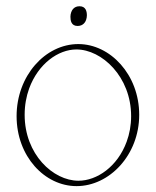

<svg xmlns="http://www.w3.org/2000/svg" viewBox="-20 -599 510 627"><path d="M210 -544.4C210 -532.2 212.4 -514.2 233.4 -514.2C252.4 -514.2 259.3 -528.3 261.2 -534.2C262.7 -538.6 263.7 -543.9 263.7 -548.8C263.7 -561 260.7 -578.6 239.7 -578.6C220.7 -578.6 214.4 -564.5 212.4 -558.6C210.9 -554.2 210 -549.3 210 -544.4ZM434.6 -224.1C434.6 -355.5 339.8 -455.1 235.8 -455.1C127.4 -455.1 34.2 -351.1 34.2 -219.7C34.2 -88.4 126 8.8 230 8.8C337.4 8.8 434.6 -92.8 434.6 -224.1ZM236.3 -8.8C153.3 -8.8 60.5 -95.2 60.5 -224.1C60.5 -255.4 65.9 -284.2 75.2 -310.1C105 -391.1 170.4 -437.5 229.5 -437.5C312.5 -437.5 408.2 -348.6 408.2 -219.7C408.2 -189.5 402.8 -161.1 393.6 -136.2C363.8 -54.7 296.4 -8.8 236.3 -8.8Z"/></svg>

Font: WireWyrm
Style: Light
Weight: 200
Version: Version 001.000